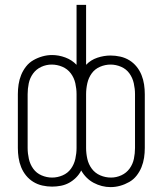

<svg xmlns="http://www.w3.org/2000/svg" viewBox="-20 -755 665 785"><path d="M432 10Q414 10 396.5 5.5Q379 1 363 -7.5Q347 -16 334 -29Q321 -42 312 -58Q304 -42 291 -29Q278 -16 262.5 -7.5Q247 1 229 4.5Q211 8 193 8Q173 8 153 3.5Q133 -1 116 -11.5Q99 -22 86.5 -37.5Q74 -53 66.5 -71.5Q59 -90 56 -110Q53 -130 53 -150V-370Q53 -390 56 -410Q59 -430 66.5 -448.5Q74 -467 86.5 -483Q99 -499 116.5 -509Q134 -519 153.5 -524.5Q173 -530 193 -530Q220 -530 247 -520Q274 -510 293 -490V-735H332V-490Q351 -510 378 -519Q405 -528 432 -528Q452 -528 472 -523.5Q492 -519 509 -508.5Q526 -498 538.5 -482.5Q551 -467 558.5 -448.5Q566 -430 569 -410Q572 -390 572 -370V-150Q572 -130 569 -110Q566 -90 558.5 -71.5Q551 -53 538.5 -37Q526 -21 508.5 -11Q491 -1 471.5 4.5Q452 10 432 10ZM193 -29Q215 -29 236 -38Q257 -47 270 -65Q283 -83 288 -105.5Q293 -128 293 -150V-370Q293 -392 288 -414.5Q283 -437 269.5 -455Q256 -473 235 -482Q214 -491 191 -491Q169 -491 148.5 -481.5Q128 -472 115 -454Q102 -436 97.5 -414Q93 -392 93 -370V-150Q93 -128 98 -105.5Q103 -83 116 -65Q129 -47 150 -38Q171 -29 193 -29ZM434 -29Q456 -29 476.5 -38.5Q497 -48 510 -66Q523 -84 527.5 -106Q532 -128 532 -150V-370Q532 -392 527 -414.5Q522 -437 509 -455Q496 -473 475 -482Q454 -491 432 -491Q410 -491 389 -482Q368 -473 355 -455Q342 -437 337 -414.5Q332 -392 332 -370V-150Q332 -128 337 -105.5Q342 -83 355.5 -65Q369 -47 390 -38Q411 -29 434 -29Z"/></svg>

Font: Zed Sans Extralight
Style: Regular
Weight: 200
Designer: Belleve Invis
Foundry: Belleve Invis
Version: Version 1.0.0; ttfautohint (v1.8.4)